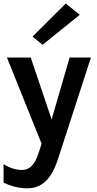

<svg xmlns="http://www.w3.org/2000/svg" viewBox="-20 -809 544 1081"><path d="M19.1 -485.1H152.9L282.1 -103.1H260.9L371.9 -485.1H491.9L306 88Q277.5 174.1 235.7 212.6Q193.9 251.1 134 251.1Q99.5 251.1 66.6 243.2Q33.8 235.3 0.1 219V115.1Q27.3 132.2 53.1 140.1Q78.8 148 105 148Q128.7 148 146.4 135.2Q164.1 122.4 177.1 99.6Q190.1 76.8 199.1 47L214.1 0ZM219.8 -556.8 163.3 -603.2 350.3 -789.4 429 -725.7Z"/></svg>

Font: Karla
Style: Regular
Weight: 400
Designer: Jonathan Pinhorn
Version: Version 2.004;gftools[0.9.33]